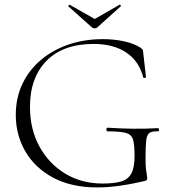

<svg xmlns="http://www.w3.org/2000/svg" viewBox="-20 -807 753 839"><path d="M404 12Q292 12 212.5 -30.5Q133 -73 91 -145Q49 -217 49 -305Q49 -379 77.5 -439.5Q106 -500 157.5 -544Q209 -588 278.5 -612Q348 -636 430 -636Q478 -636 522 -626.5Q566 -617 595 -598Q604 -591 604.5 -587Q605 -583 606 -575L618 -470Q618 -468 612.5 -466.5Q607 -465 606 -469Q587 -541 531 -578Q475 -615 389 -615Q256 -615 183.5 -541.5Q111 -468 111 -340Q111 -242 152.5 -166.5Q194 -91 265.5 -48Q337 -5 428 -5Q479 -5 509.5 -14Q540 -23 554 -49Q568 -75 568 -126Q568 -174 561.5 -196.5Q555 -219 530.5 -226Q506 -233 451 -233Q445 -233 445 -241Q445 -249 450 -249Q512 -245 563 -244.5Q614 -244 670 -247Q675 -247 675 -240Q675 -233 670 -233Q645 -234 633.5 -226.5Q622 -219 619 -194Q616 -169 616 -116Q616 -83 618 -67Q620 -51 621.5 -43.5Q623 -36 623 -28Q623 -22 621 -20Q619 -18 612 -16Q562 -4 508 4Q454 12 404 12ZM382 -687 279 -779Q277 -781 280.5 -784Q284 -787 285 -786L394 -724L502 -786Q504 -788 507 -784.5Q510 -781 507 -779L405 -687Q401 -683 394 -683Q387 -683 382 -687Z"/></svg>

Font: Cormorant Garamond Light
Style: Regular
Weight: 300
Designer: Christian Thalmann (Catharsis Fonts)
Foundry: Catharsis Fonts
Version: Version 4.001